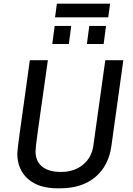

<svg xmlns="http://www.w3.org/2000/svg" viewBox="-20 -1013 722 1043"><path d="M240 -686 216 -516Q198 -391 185.5 -300.5Q173 -210 173 -191Q173 -137 209 -108Q245 -79 311 -79Q383 -79 430.5 -118Q478 -157 487 -221L552 -686H650L585 -219Q570 -112 497.5 -51Q425 10 305 10H292Q190 10 132 -41Q74 -92 74 -180Q74 -193 86 -283Q98 -373 123 -548L142 -686ZM578 -993 568 -919H279L289 -993ZM354 -774H264L277 -872H367ZM543 -774H452L465 -872H556Z"/></svg>

Font: Chivo
Style: Italic
Weight: 400
Italic angle: -8.05°
Designer: Hector Gatti
Foundry: Omnibus-Type
Version: Version 1.007